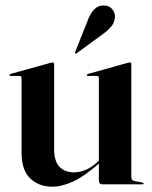

<svg xmlns="http://www.w3.org/2000/svg" viewBox="-20 -676 558 704"><path d="M59 -117V-391Q59 -397.5 52 -397.5H19.5Q15 -397.5 15 -401Q15 -403.5 19 -405L163 -445Q170 -447 173 -447Q178.5 -447 178.5 -441V-129Q178.5 -85 198 -64.5Q217.5 -44 251.5 -44Q272.5 -44 294 -53Q315.5 -62 337 -81.5L342.5 -86.5V-391Q342.5 -397.5 335.5 -397.5H303Q298.5 -397.5 298.5 -401Q298.5 -403.5 303 -405L446 -445Q453 -447 456.5 -447Q461.5 -447 461.5 -441V-27.5Q461.5 -14 473.5 -12L501 -7Q506.5 -6.5 506.5 -3Q506.5 0 502 0H355.5Q342.5 0 342.5 -14.5V-76.5L341.5 -75.5Q289.5 -29.5 248.2 -10.5Q207 8.5 171.5 8.5Q122.5 8.5 90.8 -21.8Q59 -52 59 -117ZM301 -599.5Q322 -656 358.5 -656Q380.5 -656 391 -643Q401.5 -630 401.5 -616.5Q401.5 -595.5 388.8 -580Q376 -564.5 358.5 -552L261.5 -481Q258 -478.5 256 -480.5Q254.5 -482 256 -486.5Z"/></svg>

Font: Fraunces 144pt SemiBold
Style: Regular
Weight: 600
Version: Version 1.000;[0bf87f6ff]